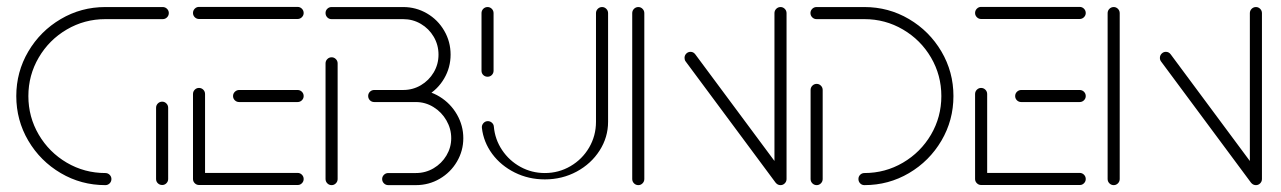

<svg xmlns="http://www.w3.org/2000/svg" viewBox="-20 -539 3729 559"><path d="M304.4 -17.8Q304.4 -10.4 299.3 -5.2Q294.1 0 286.7 0Q216.3 0 156.9 -35Q97.4 -70 62.4 -129.4Q27.4 -188.9 27.4 -259.3Q27.4 -329.6 62.4 -389.1Q97.4 -448.5 156.9 -483.5Q216.3 -518.5 286.7 -518.5H453.7Q461.1 -518.5 466.3 -513.3Q471.5 -508.1 471.5 -501.1Q471.5 -493.7 466.3 -488.5Q461.1 -483.3 453.7 -483.3H286.7Q225.9 -483.3 174.4 -453.1Q123 -423 92.8 -371.5Q62.6 -320 62.6 -259.3Q62.6 -198.5 92.8 -147Q123 -95.6 174.4 -65.4Q225.9 -35.2 286.7 -35.2Q294.1 -35.2 299.3 -30Q304.4 -24.8 304.4 -17.8ZM452.2 -0.4Q444.8 -0.4 439.6 -5.4Q434.4 -10.4 434.4 -17.8V-225.2Q434.4 -232.6 439.6 -237.8Q444.8 -243 452.2 -243Q459.3 -243 464.4 -237.8Q469.6 -232.6 469.6 -225.2V-17.8Q469.6 -10.7 464.6 -5.6Q459.6 -0.4 452.2 -0.4Z M541.9 -18.1V-265.2Q541.9 -272.6 547 -277.8Q552.2 -283 559.3 -283Q566.7 -283 571.9 -277.8Q577 -272.6 577 -265.2V-18.1ZM864.1 -17.8Q864.1 -10.4 858.7 -5.2Q853.3 0 846.3 -0.4H559.3Q552.2 -0.4 547 -5.6Q541.9 -10.7 541.9 -17.8Q541.9 -25.2 547 -30.4Q552.2 -35.6 559.3 -35.6H846.3Q853.7 -35.6 858.9 -30.4Q864.1 -25.2 864.1 -17.8ZM658.5 -259.3Q658.5 -266.7 663.9 -271.9Q669.3 -277 676.3 -277H846.3Q853.7 -277 858.9 -271.9Q864.1 -266.7 864.1 -259.3Q864.1 -252.2 858.9 -247Q853.7 -241.9 846.3 -241.9H676.3Q668.9 -241.9 663.7 -247Q658.5 -252.2 658.5 -259.3ZM541.9 -501.1Q541.9 -508.5 547 -513.7Q552.2 -518.9 559.3 -518.9H846.3Q853.7 -518.9 858.9 -513.7Q864.1 -508.5 864.1 -501.1Q864.1 -494.1 858.9 -488.9Q853.7 -483.7 846.3 -483.7H559.3Q552.2 -483.7 547 -488.9Q541.9 -494.1 541.9 -501.1Z M945.6 0Q938.1 0 933 -5.2Q927.8 -10.4 927.8 -17.8V-354.4Q927.8 -361.9 933 -367Q938.1 -372.2 945.6 -372.2Q952.6 -372.2 957.8 -367Q963 -361.9 963 -354.4V-17.8Q963 -10.4 957.8 -5.2Q952.6 0 945.6 0ZM1124.1 -277H1190.7Q1228.5 -277 1260.2 -257.4Q1291.9 -237.8 1310.4 -205.6Q1328.9 -173.3 1328.9 -136.7Q1328.9 -100 1310.4 -68.5Q1291.9 -37 1260.2 -18.5Q1228.5 0 1190.7 0H1110.4Q1103 0 1097.8 -5.2Q1092.6 -10.4 1092.6 -17.8Q1092.6 -24.8 1097.8 -30Q1103 -35.2 1110.4 -35.2H1190.7Q1218.9 -35.2 1242.4 -49.1Q1265.9 -63 1279.8 -86.3Q1293.7 -109.6 1293.7 -136.7Q1293.7 -164.1 1279.8 -188.3Q1265.9 -212.6 1242.2 -227.2Q1218.5 -241.9 1190.7 -241.9H1124.1ZM1051.9 -259.6Q1051.9 -266.7 1057 -271.9Q1062.2 -277 1069.6 -277H1153.7Q1181.9 -277 1205.4 -290.9Q1228.9 -304.8 1242.8 -328.3Q1256.7 -351.9 1256.7 -380Q1256.7 -408.1 1242.8 -431.9Q1228.9 -455.6 1205.4 -469.4Q1181.9 -483.3 1153.7 -483.3H945.2Q937.8 -483.3 932.8 -488.5Q927.8 -493.7 927.8 -501.1Q927.8 -508.5 933 -513.5Q938.1 -518.5 945.2 -518.5H1153.7Q1191.1 -518.5 1223 -500Q1254.8 -481.5 1273.3 -449.6Q1291.9 -417.8 1291.9 -380Q1291.9 -342.6 1273.3 -310.7Q1254.8 -278.9 1223 -260.4Q1191.1 -241.9 1153.7 -241.9H1069.6Q1062.2 -241.9 1057 -247Q1051.9 -252.2 1051.9 -259.6Z M1399.6 -315.6Q1392.2 -315.6 1387 -320.6Q1381.9 -325.6 1381.9 -333V-500.7Q1381.9 -508.1 1387 -513.3Q1392.2 -518.5 1399.6 -518.5Q1406.7 -518.5 1411.9 -513.3Q1417 -508.1 1417 -500.7V-333Q1417 -325.9 1412 -320.7Q1407 -315.6 1399.6 -315.6ZM1733 -518.5Q1740 -518.5 1745.2 -513.3Q1750.4 -508.1 1750.4 -500.7V-184.4Q1750.4 -139.3 1725.7 -100.7Q1701.1 -62.2 1658.9 -39.4Q1616.7 -16.7 1566.3 -16.7Q1518.9 -16.7 1478.7 -36.7Q1438.5 -56.7 1413.1 -90.9Q1387.8 -125.2 1383 -166.7Q1382.2 -174.4 1387.4 -180.4Q1392.6 -186.3 1400.4 -186.3Q1407 -186.3 1412.2 -181.7Q1417.4 -177 1417.8 -170.4Q1421.1 -133 1441.9 -102Q1462.6 -71.1 1495.4 -53.1Q1528.1 -35.2 1566.3 -35.2Q1606.7 -35.2 1640.9 -55.2Q1675.2 -75.2 1695.2 -109.4Q1715.2 -143.7 1715.2 -184.4V-500.7Q1715.2 -508.1 1720.4 -513.3Q1725.6 -518.5 1733 -518.5Z M1838.5 0Q1831.1 0 1825.9 -5.2Q1820.7 -10.4 1820.7 -17.8V-500.7Q1820.7 -508.1 1825.9 -513.3Q1831.1 -518.5 1838.5 -518.5Q1845.6 -518.5 1850.7 -513.3Q1855.9 -508.1 1855.9 -500.7V-17.8Q1855.9 -10.4 1850.7 -5.2Q1845.6 0 1838.5 0ZM1973 -370.4Q1973 -377.8 1978.1 -383Q1983.3 -388.1 1990.4 -388.1Q1998.9 -388.1 2004.4 -380.7L2266.7 -27.4L2238.5 -6.7L1976.3 -360Q1973 -364.4 1973 -370.4ZM2252.6 0Q2245.2 0 2240 -5.2Q2234.8 -10.4 2234.8 -17.8V-500.7Q2234.8 -508.1 2240 -513.3Q2245.2 -518.5 2252.6 -518.5Q2259.6 -518.5 2264.8 -513.3Q2270 -508.1 2270 -500.7V-17.8Q2270 -10.4 2264.8 -5.2Q2259.6 0 2252.6 0Z M2357.8 -294.8Q2364.8 -294.8 2370 -289.6Q2375.2 -284.4 2375.2 -277V-17.8Q2375.2 -10.4 2370 -5.2Q2364.8 0 2357.8 0Q2350.4 0 2345.2 -5.2Q2340 -10.4 2340 -17.8V-277Q2340 -284.4 2345.2 -289.6Q2350.4 -294.8 2357.8 -294.8ZM2479.3 -17.8Q2479.3 -25.2 2484.4 -30.2Q2489.6 -35.2 2496.7 -35.2Q2557.4 -35.2 2608.9 -65.4Q2660.4 -95.6 2690.6 -147Q2720.7 -198.5 2720.7 -259.3Q2720.7 -320 2690.6 -371.5Q2660.4 -423 2608.9 -453.1Q2557.4 -483.3 2496.7 -483.3H2357.4Q2350 -483.3 2344.8 -488.5Q2339.6 -493.7 2339.6 -501.1Q2339.6 -508.1 2344.8 -513.3Q2350 -518.5 2357.4 -518.5H2496.7Q2567 -518.5 2626.5 -483.5Q2685.9 -448.5 2720.9 -389.1Q2755.9 -329.6 2755.9 -259.3Q2755.9 -188.9 2720.9 -129.4Q2685.9 -70 2626.5 -35Q2567 0 2496.7 0Q2489.3 0 2484.3 -5.2Q2479.3 -10.4 2479.3 -17.8Z M2818.9 -18.1V-265.2Q2818.9 -272.6 2824.1 -277.8Q2829.3 -283 2836.3 -283Q2843.7 -283 2848.9 -277.8Q2854.1 -272.6 2854.1 -265.2V-18.1ZM3141.1 -17.8Q3141.1 -10.4 3135.7 -5.2Q3130.4 0 3123.3 -0.4H2836.3Q2829.3 -0.4 2824.1 -5.6Q2818.9 -10.7 2818.9 -17.8Q2818.9 -25.2 2824.1 -30.4Q2829.3 -35.6 2836.3 -35.6H3123.3Q3130.7 -35.6 3135.9 -30.4Q3141.1 -25.2 3141.1 -17.8ZM2935.6 -259.3Q2935.6 -266.7 2940.9 -271.9Q2946.3 -277 2953.3 -277H3123.3Q3130.7 -277 3135.9 -271.9Q3141.1 -266.7 3141.1 -259.3Q3141.1 -252.2 3135.9 -247Q3130.7 -241.9 3123.3 -241.9H2953.3Q2945.9 -241.9 2940.7 -247Q2935.6 -252.2 2935.6 -259.3ZM2818.9 -501.1Q2818.9 -508.5 2824.1 -513.7Q2829.3 -518.9 2836.3 -518.9H3123.3Q3130.7 -518.9 3135.9 -513.7Q3141.1 -508.5 3141.1 -501.1Q3141.1 -494.1 3135.9 -488.9Q3130.7 -483.7 3123.3 -483.7H2836.3Q2829.3 -483.7 2824.1 -488.9Q2818.9 -494.1 2818.9 -501.1Z M3222.6 0Q3215.2 0 3210 -5.2Q3204.8 -10.4 3204.8 -17.8V-500.7Q3204.8 -508.1 3210 -513.3Q3215.2 -518.5 3222.6 -518.5Q3229.6 -518.5 3234.8 -513.3Q3240 -508.1 3240 -500.7V-17.8Q3240 -10.4 3234.8 -5.2Q3229.6 0 3222.6 0ZM3357 -370.4Q3357 -377.8 3362.2 -383Q3367.4 -388.1 3374.4 -388.1Q3383 -388.1 3388.5 -380.7L3650.7 -27.4L3622.6 -6.7L3360.4 -360Q3357 -364.4 3357 -370.4ZM3636.7 0Q3629.3 0 3624.1 -5.2Q3618.9 -10.4 3618.9 -17.8V-500.7Q3618.9 -508.1 3624.1 -513.3Q3629.3 -518.5 3636.7 -518.5Q3643.7 -518.5 3648.9 -513.3Q3654.1 -508.1 3654.1 -500.7V-17.8Q3654.1 -10.4 3648.9 -5.2Q3643.7 0 3636.7 0Z"/></svg>

Font: 26F Galaxy Sans Light
Style: Regular
Weight: 300
Designer: C₂₉H₂₅N₃O₅
Version: Version 1.100